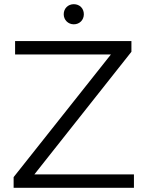

<svg xmlns="http://www.w3.org/2000/svg" viewBox="-20 -896 691 916"><path d="M332 -780C360 -780 380 -801 380 -828C380 -856 360 -876 332 -876C305 -876 284 -856 284 -828C284 -801 305 -780 332 -780ZM619 0V-64H144L607 -649V-700H52V-636H509L45 -51V0Z"/></svg>

Font: Montserrat Z
Style: Regular
Weight: 400
Designer: Julieta Ulanovsky
Foundry: Julieta Ulanovsky
Version: Version 8.000